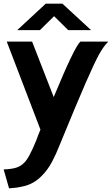

<svg xmlns="http://www.w3.org/2000/svg" viewBox="-46 -779 617 1058"><path d="M-8.8 -549.8H130.9L250 -244.1Q364.3 -521 397 -549.8H550.8Q525.4 -524.9 500.5 -480.2Q475.6 -435.5 426.5 -323.2Q377.4 -210.9 280.8 24.9Q270.5 50.3 262.2 68.8Q253.9 87.4 241.2 111.6Q228.5 135.7 212.9 156.7Q197.3 177.7 179.2 194.8Q159.7 213.9 136.5 227.1Q113.3 240.2 88.1 246.3Q63 252.4 45.2 254.9Q27.3 257.3 3.9 258.8L-25.9 154.8Q24.9 152.3 48.1 143.3Q71.3 134.3 85.9 119.1Q113.3 94.7 154.8 -7.8Q162.1 -29.3 176.8 -64.9ZM206.1 -758.8H297.9L456.1 -612.8H330.1L252 -689.9L173.8 -612.8H48.8Z"/></svg>

Font: Junction Bold
Style: Bold
Weight: 700
Designer: Caroline Hadilaksono
Foundry: Caroline Hadilaksono
Version: Version 001.001